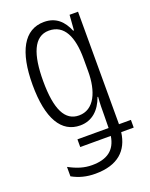

<svg xmlns="http://www.w3.org/2000/svg" viewBox="-146 -619 733 938"><g transform="rotate(-20 220.5 -150.5)"><path d="M201 -542C97 -542 44 -444 44 -272C44 -95 99 -6 196 -6C258 -6 300 -46 322 -108H325C322 -72 322 -43 322 -16L321 53H159V93H318C307 164 262 196 184 196C142 196 106 184 65 162V211C101 231 139 241 185 241C302 241 360 185 372 93H437V53H375V-532H331L325 -453H321C299 -506 263 -542 201 -542ZM209 -494C289 -494 322 -420 322 -307V-241C322 -139 287 -54 207 -54C135 -54 99 -123 99 -272C99 -408 130 -494 209 -494Z"/></g></svg>

Font: Noto Sans UI Condensed Light
Style: Regular
Weight: 300
Width: 3
Designer: Monotype Design Team
Foundry: Monotype Imaging Inc.
Version: Version 1.901